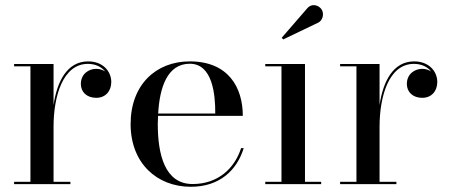

<svg xmlns="http://www.w3.org/2000/svg" viewBox="-20 -705 1719 735"><path d="M34 -9V0H249.5V-9H185V-219.5C185 -337.5 221 -460.5 316.5 -460.5C345.5 -460.5 368.5 -449 382.5 -431.5C373 -437.5 361.5 -441.5 348.5 -441.5C319.5 -441.5 289.5 -422 289.5 -383.5C289.5 -353.5 311.5 -330.5 348.5 -330.5C384.5 -330.5 406 -357 406 -391C406 -433 373 -470 317.5 -470C237 -470 198.5 -393.5 185 -303V-460H34V-451H96.5V-9Z M913 -138H903C878 -60.5 815 -0.5 717 -0.5C610 -0.5 584 -116 584 -230C584 -240.5 584.5 -251 585 -261.5H909.5C909.5 -370.5 854 -470 706.5 -470C576.5 -470 480 -380 480 -230C480 -80 581 10 710.5 10C821 10 887 -53.5 913 -138ZM706.5 -461C793.5 -461 804.5 -344 804 -270.5H585.5C591 -370 620.5 -461 706.5 -461Z M1198.5 -618.5C1215 -626.5 1221.5 -651 1212 -667.5C1202.5 -684 1175 -695 1156 -673L1058.5 -560.5L1064 -554ZM995.5 -9V0H1209.5V-9H1147.5V-460H995.5V-451H1057.5V-9Z M1282 -9V0H1497.5V-9H1433V-219.5C1433 -337.5 1469 -460.5 1564.5 -460.5C1593.5 -460.5 1616.5 -449 1630.5 -431.5C1621 -437.5 1609.5 -441.5 1596.5 -441.5C1567.5 -441.5 1537.5 -422 1537.5 -383.5C1537.5 -353.5 1559.5 -330.5 1596.5 -330.5C1632.5 -330.5 1654 -357 1654 -391C1654 -433 1621 -470 1565.5 -470C1485 -470 1446.5 -393.5 1433 -303V-460H1282V-451H1344.5V-9Z"/></svg>

Font: Bodoni* 24
Style: Regular
Weight: 400
Version: Version 2.3